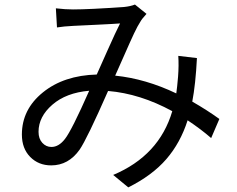

<svg xmlns="http://www.w3.org/2000/svg" viewBox="-20 -769 1040 844"><path d="M265.6 -158.2Q294.9 -195.3 372.1 -370.1Q270.5 -361.3 210 -308.6Q149.4 -255.9 149.4 -189.5Q149.4 -159.2 166 -141.1Q182.6 -123 206.1 -123Q238.3 -123 265.6 -158.2ZM944.3 -246.1 908.2 -162.1Q863.3 -201.2 804.7 -240.2Q773.4 -141.6 711.4 -69.8Q649.4 2 543.9 54.7L477.5 0Q679.7 -85 737.3 -280.3Q595.7 -357.4 455.1 -369.1Q362.3 -158.2 330.1 -111.3Q281.2 -42 205.1 -42Q149.4 -42 112.8 -79.1Q76.2 -116.2 76.2 -177.7Q76.2 -288.1 168.5 -362.8Q260.7 -437.5 405.3 -441.4Q415 -462.9 452.1 -546.4Q489.3 -629.9 507.8 -666Q486.3 -664.1 404.8 -660.2Q323.2 -656.2 302.7 -655.3Q260.7 -653.3 230.5 -648.4L225.6 -732.4Q267.6 -727.5 300.8 -727.5Q371.1 -727.5 525.4 -738.3Q553.7 -741.2 573.2 -749L624 -708Q603.5 -685.5 597.7 -674.8Q585 -655.3 568.8 -621.1Q552.7 -586.9 524.9 -523.4Q497.1 -460 486.3 -436.5Q620.1 -422.9 754.9 -358.4Q758.8 -384.8 762.7 -431.6Q766.6 -481.4 763.7 -523.4L845.7 -513.7Q839.8 -398.4 825.2 -322.3Q888.7 -286.1 944.3 -246.1Z"/></svg>

Font: Gen Shin Gothic Monospace Regular
Style: Regular
Weight: 400
Designer: [Source Han Sans]
Ryoko NISHIZUKA  (kana & ideographs); Paul D. Hunt (Latin, Greek & Cyrillic); Wenlong ZHANG  (bopomofo
Version: Version 1.002.20150607